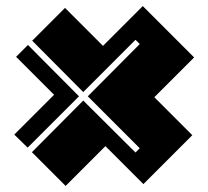

<svg xmlns="http://www.w3.org/2000/svg" viewBox="-20 -660 686 632"><path d="M327 -179 196 -48 85 -159 254 -329 426 -158 440 -172 269 -343 440 -515 426 -529 254 -357 86 -526 194 -634 319 -509 450 -640 619 -471 488 -340 613 -215 452 -54ZM158 -348 33 -473 72 -512 240 -343 71 -174 27 -217Z"/></svg>

Font: J.M. Nexus Grotesque
Style: Regular
Weight: 900
Designer: deFharo
Foundry: deFharo
Version: Version 3.003